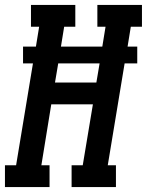

<svg xmlns="http://www.w3.org/2000/svg" viewBox="-42 -755 593 775"><path d="M-22 0V-88H23L91 -499H51V-567H103L116 -647H83V-735H262V-647H217L204 -567H371L384 -647H351V-735H531V-647H486L473 -567H512V-499H461L393 -88H426V0H247V-88H292L333 -334H165L125 -88H158V0ZM347 -422 360 -499H193L180 -422Z"/></svg>

Font: Iosevka Curly Slab SmBdObl
Style: Regular
Weight: 600
Italic angle: -9°
Monospace: yes
Designer: Belleve Invis
Foundry: Belleve Invis
Version: Version 11.0.0; ttfautohint (v1.8.3)